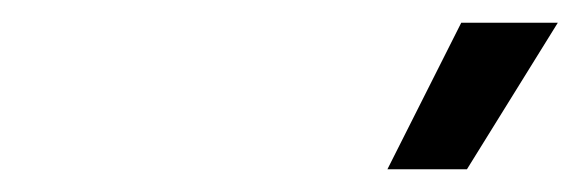

<svg xmlns="http://www.w3.org/2000/svg" viewBox="-20 -720 511 169"><path d="M321 -571H391L471 -700H386Z"/></svg>

Font: Unageo
Style: Regular-Italic
Weight: 400
Designer: Richard Sepsi
Foundry: Richard Sepsi
Version: Version 2.000